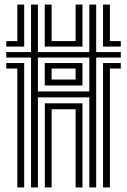

<svg xmlns="http://www.w3.org/2000/svg" viewBox="-20 -820 556 840"><path d="M115.8 0V-568.2H7.5V-592.2H115.8V-800H145.8V-592.2H370.8V-800H400.8V-592.2H508.5V-568.2H400.8V0H370.8V-394H145.8V0ZM7.5 -616.2V-640.2H55.8V-800H85.8V-616.2ZM175.8 -616.2V-800H205.8V-640.2H310.8V-800H340.8V-616.2ZM430.8 -616.2V-800H460.8V-640.2H508.5V-616.2ZM145.8 -420H370.8V-568.2H145.8ZM55.8 0V-520.2H7.5V-544.2H85.8V0ZM430.8 0V-544.2H508.5V-520.2H460.8V0ZM175.8 -446V-544.2H340.8V-446ZM205.8 -472H310.8V-520.2H205.8ZM176.2 0V-368H340.8V0H310.8V-342H205.8V0Z"/></svg>

Font: Big Shoulders Inline Display Black
Style: Regular
Weight: 900
Designer: Patric King
Foundry: XO Type Co
Version: Version 1.000